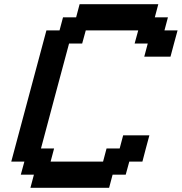

<svg xmlns="http://www.w3.org/2000/svg" viewBox="-20 -895 866 915"><path d="M125 0H500L516.6 -62.5H579.1L596.2 -125H658.7Q664.1 -145.5 675 -187.3Q686 -229 691.9 -250H566.9L550.3 -187.5H487.8L471.2 -125H221.2L237.8 -187.5H175.3Q197.3 -270.5 241.9 -437.3Q286.6 -604 309.1 -687.5H371.6L388.7 -750H638.7L621.6 -687.5H684.1L667.5 -625H792.5Q797.9 -645.5 809.1 -687.3Q820.3 -729 826.2 -750H763.7L780.3 -812.5H717.8L734.4 -875H359.4L342.8 -812.5H280.3L263.7 -750H201.2Q173.3 -646 117.4 -437.5Q61.5 -229 33.7 -125H96.2L79.1 -62.5H141.6Z"/></svg>

Font: Faithful 32x
Style: Oblique
Weight: 400
Foundry: Faithful Resource Pack
Version: Version 1.0; January 27, 2023